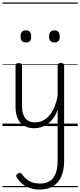

<svg xmlns="http://www.w3.org/2000/svg" viewBox="-20 -1030 655 1569"><path d="M260 18Q216 18 181 0Q146 -18 126.5 -57.5Q107 -97 107 -161V-496Q107 -506 113.5 -510Q120 -514 133 -514Q146 -514 153 -510Q160 -506 160 -496V-167Q160 -123 171 -92.5Q182 -62 205.5 -46Q229 -30 266 -30Q297 -30 325.5 -42.5Q354 -55 378.5 -81Q403 -107 422 -149Q441 -191 451 -250V-496Q451 -506 457.5 -510.5Q464 -515 478 -515Q491 -515 497.5 -510.5Q504 -506 504 -496V285Q504 362 480 414.5Q456 467 411.5 493Q367 519 304 519Q260 519 225 507Q190 495 163.5 473Q137 451 118 422Q111 413 113 404Q115 395 127 388Q137 381 144.5 382.5Q152 384 159 393Q186 431 221 450.5Q256 470 310 470Q356 470 387 450Q418 430 434.5 388.5Q451 347 451 282V-134Q436 -91 413.5 -61.5Q391 -32 365 -14.5Q339 3 312 10.5Q285 18 260 18ZM192 -683Q170 -683 159 -695Q148 -707 148 -732Q148 -757 159 -769.5Q170 -782 192 -782Q214 -782 224.5 -769.5Q235 -757 235 -732Q236 -707 225 -695Q214 -683 192 -683ZM425 -683Q403 -683 392 -695Q381 -707 381 -732Q381 -757 392 -769.5Q403 -782 425 -782Q446 -782 457 -769.5Q468 -757 468 -732Q469 -707 457.5 -695Q446 -683 425 -683ZM0 490H615V500H0ZM0 -20H615V0H0ZM0 -505H615V-500H0ZM0 -1010H615V-1000H0Z"/></svg>

Font: Playwrite NG Modern Guides
Style: Regular
Weight: 400
Designer: Veronika Burian, José Scaglione
Foundry: TypeTogether
Version: Version 1.003